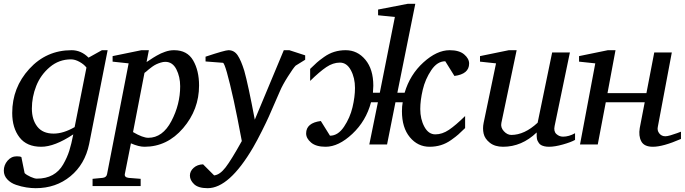

<svg xmlns="http://www.w3.org/2000/svg" viewBox="-32 -757 3590 1006"><path d="M532 -494 435 -2Q413 104 337 166.5Q261 229 155 229Q132 229 106 225Q80 221 52 211.5Q24 202 6 182.5Q-12 163 -12 137Q-12 108 7.5 85Q27 62 56 62Q73 62 80 66L97 150Q107 160 128 169.5Q149 179 161 179Q209 179 243.5 160Q278 141 299 104.5Q320 68 331 33Q342 -2 352 -53Q254 12 184 12Q108 12 70 -37.5Q32 -87 32 -165Q32 -298 121.5 -396Q211 -494 343 -494Q393 -494 432 -455L502 -494ZM421 -403Q408 -420 384.5 -433Q361 -446 340 -446Q277 -446 229 -405.5Q181 -365 158 -307Q135 -249 135 -188Q135 -130 163.5 -93.5Q192 -57 249 -57Q300 -57 359 -91Z M1011 -309Q1011 -183 927.5 -85.5Q844 12 725 12Q695 12 654 -6L622 155Q619 172 642 175L705 180V218H453V180L505 175Q526 173 529 155L642 -425L558 -434V-463L709 -494H748L736 -432Q738 -433 751.5 -442Q765 -451 770.5 -454.5Q776 -458 789 -465.5Q802 -473 811 -477Q820 -481 832.5 -485.5Q845 -490 856.5 -492Q868 -494 880 -494Q949 -494 980 -440.5Q1011 -387 1011 -309ZM912 -305Q912 -355 892 -394Q872 -433 834 -433Q823 -433 810 -429Q797 -425 786.5 -420Q776 -415 765 -407Q754 -399 747.5 -393.5Q741 -388 733.5 -381.5Q726 -375 725 -375L665 -65Q716 -35 745 -35Q820 -35 866 -122.5Q912 -210 912 -305Z M1567 -444 1517 -413Q1505 -401 1476.5 -356Q1448 -311 1435 -280Q1433 -276 1411 -225Q1389 -174 1376.5 -146Q1364 -118 1340 -70Q1316 -22 1294 16Q1169 229 1056 229Q1007 229 985 208Q963 187 963 163Q963 140 982.5 122.5Q1002 105 1032 104L1090 162Q1120 159 1150 120Q1180 81 1235 -18Q1210 -151 1193 -229Q1149 -427 1136 -428L1045 -435V-460Q1147 -494 1165 -494Q1195 -494 1213 -467.5Q1231 -441 1248 -386Q1268 -315 1303 -130L1455 -494H1484L1567 -467Z M2144 -737 2050 -271H2088Q2116 -366 2186.5 -430Q2257 -494 2324 -494Q2374 -494 2400 -472Q2426 -450 2426 -424Q2426 -369 2349 -359L2301 -436Q2259 -436 2227.5 -389Q2196 -342 2183 -286.5Q2170 -231 2170 -186Q2170 -133 2191.5 -93Q2213 -53 2249 -53Q2285 -53 2320 -76.5Q2355 -100 2405 -149V-86Q2381 -63 2369.5 -52.5Q2358 -42 2332 -23.5Q2306 -5 2278 3.5Q2250 12 2219 12Q2157 12 2115.5 -38Q2074 -88 2074 -174Q2074 -201 2078 -221H2040L1996 0H1903L1948 -221H1912Q1886 -123 1814 -55.5Q1742 12 1674 12Q1624 12 1598 -10Q1572 -32 1572 -58Q1572 -113 1649 -123L1697 -46Q1739 -46 1770.5 -93Q1802 -140 1815 -195Q1828 -250 1828 -296Q1828 -349 1806.5 -389Q1785 -429 1749 -429Q1713 -429 1678 -405.5Q1643 -382 1593 -333V-396Q1617 -419 1628.5 -429.5Q1640 -440 1666 -458.5Q1692 -477 1720 -485.5Q1748 -494 1779 -494Q1841 -494 1882.5 -444Q1924 -394 1924 -308Q1924 -295 1922 -271H1958L2000 -482L2037 -668L1949 -677V-707L2104 -737Z M2981 -24Q2960 -12 2917.5 0Q2875 12 2845 12Q2831 12 2820.5 9.5Q2810 7 2803 3Q2796 -1 2791.5 -7.5Q2787 -14 2784.5 -19.5Q2782 -25 2781 -32.5Q2780 -40 2780 -44Q2780 -48 2780 -55Q2780 -62 2780 -63Q2702 12 2604 12Q2561 12 2534.5 -9Q2508 -30 2502 -57Q2496 -84 2502 -113L2567 -425L2483 -434V-463L2634 -494H2675L2595 -113Q2590 -89 2608 -69.5Q2626 -50 2647 -50Q2716 -50 2785 -114L2861 -482H2954L2874 -97Q2868 -69 2883 -55Q2898 -41 2918 -41Q2949 -41 2981 -59Z M3536 -29Q3442 12 3389 12Q3343 12 3328 -16.5Q3313 -45 3320 -86L3346 -221H3142L3100 0H3007L3087 -425L3002 -434V-463L3153 -494H3193L3151 -269H3355L3396 -482H3488L3415 -94Q3410 -74 3422 -58.5Q3434 -43 3454 -43Q3464 -43 3481 -48Q3498 -53 3516 -59.5Q3534 -66 3536 -67Z"/></svg>

Font: Veleka
Style: Italic
Weight: 400
Italic angle: -12°
Designer: Stefan Peev, Context Ltd, 2016; SIL International, 1997-2014.
Foundry: Stefan Peev, Context Ltd, 2016
Version: Version 1.000